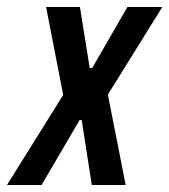

<svg xmlns="http://www.w3.org/2000/svg" viewBox="-60 -530 485 550"><path d="M-40 0 121 -258 72 -510H169L197 -335H204L305 -510H405L249 -259L300 0H203L174 -186H168L59 0Z"/></svg>

Font: Saira ExtraCondensed SemiBold
Style: Italic
Weight: 600
Width: 2
Italic angle: -12°
Designer: Hector Gatti with collaboration of the Omnibus-Type team
Foundry: Omnibus-Type
Version: Version 1.101